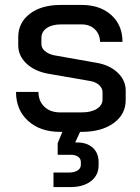

<svg xmlns="http://www.w3.org/2000/svg" viewBox="-20 -527 570 779"><path d="M490 -160V-121Q490 -63 441 -27.5Q392 8 312 8H305L285 51H293Q333 51 356.5 72.5Q380 94 380 130V144Q380 184 349 208Q318 232 266 232H197V173H261Q282 173 295 164.5Q308 156 308 142V130Q308 117 297 109Q286 101 267 101H214V54L233 8H224Q143 8 94 -36.5Q45 -81 45 -154H136Q136 -117 160 -94Q184 -71 224 -71H312Q350 -71 373 -85.5Q396 -100 396 -124V-153Q396 -169 382.5 -181.5Q369 -194 348 -198L175 -228Q120 -238 87 -269.5Q54 -301 54 -343V-376Q54 -435 101 -471Q148 -507 227 -507H311Q386 -507 431.5 -466Q477 -425 477 -357H386Q385 -389 364.5 -408.5Q344 -428 311 -428H228Q191 -428 169.5 -413Q148 -398 148 -373V-348Q148 -332 162 -320Q176 -308 198 -303L373 -272Q425 -263 457.5 -232Q490 -201 490 -160Z"/></svg>

Font: Bai Jamjuree Medium
Style: Regular
Weight: 500
Version: Version 1.000; ttfautohint (v1.6)